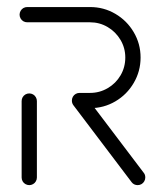

<svg xmlns="http://www.w3.org/2000/svg" viewBox="-20 -539 469 559"><path d="M65.2 0Q59.3 0 54.1 -3Q48.9 -5.9 45.9 -11.1Q43 -16.3 43 -22.2V-244.8Q43 -250.7 45.9 -255.9Q48.9 -261.1 54.1 -264.1Q59.3 -267 65.2 -267Q71.1 -267 76.3 -264.1Q81.5 -261.1 84.4 -255.9Q87.4 -250.7 87.4 -244.8V-22.2Q87.4 -16.3 84.4 -11.1Q81.5 -5.9 76.3 -3Q71.1 0 65.2 0ZM403 -22.2Q403 -16.3 400 -11.1Q397 -5.9 392 -3Q387 0 380.7 0Q375.6 0 370.9 -2.2Q366.3 -4.4 363.3 -8.5L193.7 -232.6Q191.5 -235.6 190.4 -238.9Q189.3 -242.2 189.3 -245.9Q189.3 -251.9 192.2 -257Q195.2 -262.2 200.4 -265.2Q205.6 -268.1 211.5 -268.1Q217 -268.1 221.7 -265.7Q226.3 -263.3 229.3 -259.3L398.5 -35.9Q400.7 -33.3 401.9 -29.8Q403 -26.3 403 -22.2ZM189.3 -246.3Q189.3 -252.2 192.2 -257.4Q195.2 -262.6 200.4 -265.6Q205.6 -268.5 211.5 -268.5H242.2Q270 -268.5 293.7 -282.4Q317.4 -296.3 331.1 -319.8Q344.8 -343.3 344.8 -371.5Q344.8 -399.3 330.9 -422.8Q317 -446.3 293.5 -460.2Q270 -474.1 242.2 -474.1H59.3Q53.3 -474.1 48.1 -477Q43 -480 40 -485.2Q37 -490.4 37 -496.3Q37 -502.2 40 -507.4Q43 -512.6 48.1 -515.6Q53.3 -518.5 59.3 -518.5H242.2Q282.2 -518.5 315.9 -498.7Q349.6 -478.9 369.4 -445.2Q389.3 -411.5 389.3 -371.5Q389.3 -331.5 369.4 -297.6Q349.6 -263.7 315.9 -243.9Q282.2 -224.1 242.2 -224.1H211.5Q205.6 -224.1 200.4 -227Q195.2 -230 192.2 -235.2Q189.3 -240.4 189.3 -246.3Z"/></svg>

Font: 26F Galaxy Sans
Style: Regular
Weight: 400
Designer: C₂₉H₂₅N₃O₅
Version: Version 1.100;FEAKit 1.0